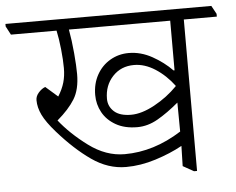

<svg xmlns="http://www.w3.org/2000/svg" viewBox="-77 -691 931 759"><g transform="rotate(-5 388.5 -311.5)"><path d="M806 -601V-590H675V11H663L620 -13L622 -93Q575 -67 515 -48Q455 -29 397 -29Q326 -29 261.5 -74Q197 -119 132 -193Q96 -234 81.5 -264Q67 -294 67 -323Q67 -339 79.5 -353Q92 -367 106 -372L154 -330Q171 -357 178.5 -383Q186 -409 186 -440Q186 -472 181.5 -515Q177 -558 170 -590H-11L-29 -624V-634H788ZM142 -237Q186 -181 254 -130.5Q322 -80 396 -80Q512 -80 622 -150L621 -265Q577 -228 537 -205Q497 -182 455 -182Q405 -182 370 -202Q335 -222 317.5 -254Q300 -286 300 -323Q300 -368 319.5 -403Q339 -438 372.5 -457.5Q406 -477 446 -477Q494 -477 539 -452Q584 -427 617 -393H621V-590H219Q227 -546 231.5 -495Q236 -444 236 -412Q236 -351 212.5 -313Q189 -275 143 -236ZM621 -331Q588 -375 546.5 -401.5Q505 -428 463 -428Q411 -428 378 -392.5Q345 -357 345 -304Q345 -274 367.5 -253.5Q390 -233 435 -233Q477 -233 528.5 -261Q580 -289 620 -330V-332Z"/></g></svg>

Font: Martel UltraLight
Style: Regular
Weight: 250
Designer: Dan Reynolds
Foundry: Dan Reynolds
Version: Version 1.001; ttfautohint (v1.1) -l 5 -r 5 -G 72 -x 0 -D la